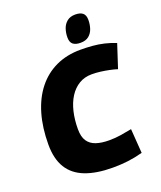

<svg xmlns="http://www.w3.org/2000/svg" viewBox="-165 -1020 952 1134"><g transform="rotate(-20 310.5 -453.0)"><path d="M346 10Q244 10 174 -17Q104 -44 69 -101Q34 -158 34 -248Q34 -354 59 -439.5Q84 -525 132 -585.5Q180 -646 248.5 -678Q317 -710 403 -710Q441 -710 478 -707Q515 -704 551 -695.5Q587 -687 621 -673L573 -526Q551 -533 524.5 -538.5Q498 -544 471 -547.5Q444 -551 416 -551Q371 -551 336 -530Q301 -509 277 -471.5Q253 -434 241 -383.5Q229 -333 229 -274Q229 -226 247 -199Q265 -172 299 -160.5Q333 -149 381 -149Q419 -149 454 -154.5Q489 -160 524 -167L535 -14Q487 -1 442 4.5Q397 10 346 10ZM419 -748Q388 -748 372 -761Q356 -774 356 -804Q356 -832 364.5 -857.5Q373 -883 393 -899.5Q413 -916 445 -916Q476 -916 492 -903Q508 -890 508 -860Q508 -831 499.5 -805.5Q491 -780 471.5 -764Q452 -748 419 -748Z"/></g></svg>

Font: Georama ExtraBold
Style: Italic
Weight: 800
Italic angle: -9°
Version: Version 1.001